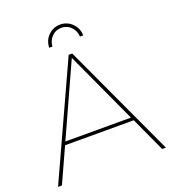

<svg xmlns="http://www.w3.org/2000/svg" viewBox="-156 -997 997 1114"><g transform="rotate(-20 343.0 -440.5)"><path d="M555 -213H131L34 0H10L330 -699H352L676 0H653ZM545 -233 341 -676 140 -233ZM238 -776Q239 -821 269.5 -851Q300 -881 343 -881Q386 -881 416.5 -851Q447 -821 448 -776H428Q426 -812 402 -836.5Q378 -861 343 -861Q308 -861 284 -836.5Q260 -812 258 -776Z"/></g></svg>

Font: Montserrat-Arabic Thin
Style: Regular
Weight: 250
Designer: Mohamed Gaber
Foundry: Kief Type Foundry
Version: Version 5.008